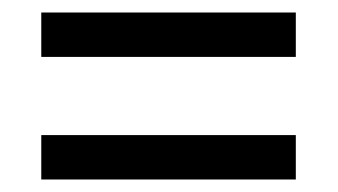

<svg xmlns="http://www.w3.org/2000/svg" viewBox="-20 -476 540 307"><path d="M46 -456V-385H453V-456ZM46 -260V-189H453V-260Z"/></svg>

Font: Noto Sans Devanagari UI SemiCondensed
Style: Regular
Weight: 400
Width: 4
Designer: Jelle Bosma - Monotype Design Team
Foundry: Monotype Imaging Inc.
Version: Version 2.004